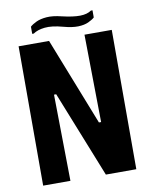

<svg xmlns="http://www.w3.org/2000/svg" viewBox="-90 -884 747 950"><g transform="rotate(-10 283.5 -409.0)"><path d="M380 -700H517V0H364L191 -434H180L186 0H49V-700H202L375 -260H386ZM283 -757Q228 -772 191.5 -768Q155 -764 134 -749H126V-785Q138 -796 158.5 -805.5Q179 -815 210 -817.5Q241 -820 285 -809Q340 -796 375.5 -796.5Q411 -797 432 -812H440V-776Q429 -766 408.5 -756.5Q388 -747 357.5 -746Q327 -745 283 -757Z"/></g></svg>

Font: Phudu SemiBold
Style: Regular
Weight: 600
Version: Version 1.005;gftools[0.9.23]